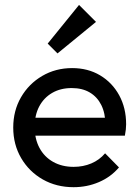

<svg xmlns="http://www.w3.org/2000/svg" viewBox="-20 -768 576 798"><path d="M285.8 10Q214.5 10 157.8 -22.2Q101 -54.5 68 -110.9Q35 -167.2 35 -237.8Q35 -308 67.4 -363.9Q99.8 -419.8 155.5 -452.4Q211.2 -485 279.8 -485Q345.5 -485 396 -454.9Q446.5 -424.8 475.4 -372Q504.2 -319.2 504.2 -251.5Q504.2 -241.5 503 -230Q501.8 -218.5 499 -204H98.2V-278.8H451.2L418.2 -250Q417.8 -297.8 401 -331.5Q384.2 -365.2 353.2 -383.6Q322.2 -402 278 -402Q231.5 -402 196.9 -381.9Q162.2 -361.8 143.1 -325.8Q124 -289.8 124 -240.5Q124 -190.8 144.1 -153.2Q164.2 -115.8 201 -95.1Q237.8 -74.5 286 -74.5Q325.8 -74.5 359.5 -88.8Q393.2 -103 416.8 -130.8L474.5 -72.2Q440.5 -32.2 391.1 -11.1Q341.8 10 285.8 10ZM219 -546 178.2 -586.8 308.5 -747.5 379 -677Z"/></svg>

Font: Outfit Thin
Style: Regular
Weight: 100
Designer: Rodrigo Fuenzalida
Foundry: fragTYPE
Version: Version 1.100;gftools[0.9.27]